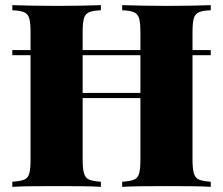

<svg xmlns="http://www.w3.org/2000/svg" viewBox="-20 -728 869 748"><path d="M456 0V-20Q487 -22 502 -28Q517 -34 522 -52Q527 -70 527 -106V-602Q527 -639 522 -656.5Q517 -674 501.5 -680.5Q486 -687 456 -688V-708Q487 -707 535.5 -706Q584 -705 633 -705Q684 -705 729 -706Q774 -707 801 -708V-688Q771 -687 755.5 -680.5Q740 -674 735 -656.5Q730 -639 730 -602V-106Q730 -70 735.5 -52Q741 -34 756 -28Q771 -22 801 -20V0Q774 -2 729 -2.5Q684 -3 633 -3Q584 -3 535.5 -2.5Q487 -2 456 0ZM28 0V-20Q59 -22 74 -28Q89 -34 94 -52Q99 -70 99 -106V-602Q99 -639 94 -656.5Q89 -674 73.5 -680.5Q58 -687 28 -688V-708Q57 -707 104.5 -706Q152 -705 206 -705Q253 -705 298.5 -706Q344 -707 373 -708V-688Q343 -687 327.5 -680.5Q312 -674 307 -656.5Q302 -639 302 -602V-106Q302 -70 307.5 -52Q313 -34 328 -28Q343 -22 373 -20V0Q344 -2 298.5 -2.5Q253 -3 206 -3Q152 -3 104.5 -2.5Q57 -2 28 0ZM217 -346V-366H612V-346ZM801 -533V-513H28V-533Z"/></svg>

Font: Playfair Display Black
Style: Regular
Weight: 900
Designer: Claus Eggers Sørensen
Foundry: Claus Eggers Sørensen
Version: Version 1.203